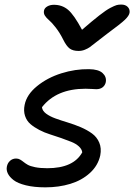

<svg xmlns="http://www.w3.org/2000/svg" viewBox="-20 -803 582 833"><path d="M505.9 -783.2Q524.4 -783.2 534.4 -772.7Q544.4 -762.2 542 -747.1Q539.6 -734.4 522.2 -717.5Q504.9 -700.7 443.8 -655.8Q424.8 -641.6 401.1 -622.8Q377.4 -604 369.1 -598.1Q360.8 -592.3 348.1 -587.2Q335.4 -582 320.8 -582Q296.4 -582 282.2 -592.5Q268.1 -603 253.9 -631.8Q239.3 -661.1 221.7 -683.6Q204.1 -706.1 192.9 -715.3Q181.6 -724.6 175 -734.9Q168.5 -745.1 170.9 -756.8Q172.9 -768.1 185.1 -775.1Q197.3 -782.2 213.9 -782.2Q249.5 -782.2 275.1 -760.7Q300.8 -739.3 335.9 -673.8Q380.4 -712.4 410.4 -735.8Q440.4 -759.3 458.7 -768.8Q477.1 -778.3 485.8 -780.8Q494.6 -783.2 505.9 -783.2ZM176.8 9.8Q127.9 9.8 92.3 1Q56.6 -7.8 38.8 -21.7Q21 -35.6 13.9 -50.5Q6.8 -65.4 9.8 -80.1Q12.7 -95.7 23.7 -105.5Q34.7 -115.2 49.8 -115.2Q59.6 -115.2 67.1 -110.8Q74.7 -106.4 82.3 -100.3Q89.8 -94.2 100.3 -88.1Q110.8 -82 132.6 -77.6Q154.3 -73.2 185.1 -73.2Q298.8 -73.2 336.9 -142.1Q335 -156.2 322 -168Q309.1 -179.7 289.6 -187.5Q270 -195.3 245.8 -203.9Q221.7 -212.4 197.3 -220Q172.9 -227.5 150.4 -239.3Q127.9 -251 111.8 -264.9Q95.7 -278.8 88.6 -300.3Q81.5 -321.8 86.9 -348.1Q95.7 -392.6 140.6 -429.2Q185.5 -465.8 246.1 -484.9Q306.6 -503.9 366.2 -502.9Q407.2 -502.4 425 -486.1Q442.9 -469.7 439 -446.8Q436 -432.6 425.3 -424.3Q414.6 -416 397.9 -416Q393.6 -416 378.9 -417Q364.3 -418 351.1 -418Q224.6 -418 162.1 -337.9Q163.6 -322.3 179.9 -310.1Q196.3 -297.9 220.7 -289.1Q245.1 -280.3 274.2 -271.5Q303.2 -262.7 330.6 -251Q357.9 -239.3 379.2 -223.9Q400.4 -208.5 410.6 -184.3Q420.9 -160.2 415 -128.9Q405.3 -84.5 370.1 -52.5Q335 -20.5 285.2 -5.4Q235.4 9.8 176.8 9.8Z"/></svg>

Font: Shantell Sans Normal
Style: Italic
Weight: 400
Italic angle: -11.31°
Designer: Stephen Nixon, Anya Danilova, Shantell Martin
Foundry: Arrow Type
Version: Version 1.006;[559af2be0]